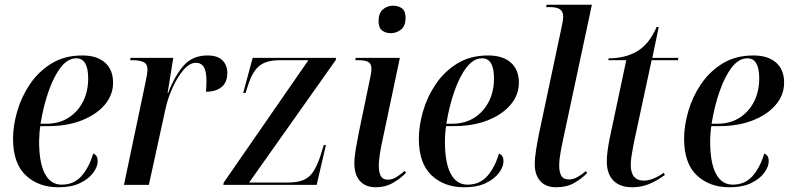

<svg xmlns="http://www.w3.org/2000/svg" viewBox="-20 -780 3333 810"><path d="M226 10Q142 10 88.5 -40.5Q35 -91 35 -195Q35 -249 52.5 -310Q70 -371 106 -424.5Q142 -478 197 -512Q252 -546 327 -546Q389 -546 423 -516Q457 -486 457 -431Q457 -379 421.5 -337.5Q386 -296 324.5 -272Q263 -248 185 -248H150Q148 -237 146.5 -217.5Q145 -198 145 -184Q145 -93 169.5 -47Q194 -1 240 -1Q292 -1 324 -37.5Q356 -74 373 -132Q382 -129 387 -121.5Q392 -114 392 -99Q392 -77 373.5 -51.5Q355 -26 318.5 -8Q282 10 226 10ZM175 -258Q229 -258 268.5 -283Q308 -308 330 -351Q352 -394 352 -449Q352 -534 302 -534Q266 -534 236.5 -496Q207 -458 185 -395Q163 -332 151 -258Z M595 -438Q602 -469 602 -488Q602 -511 584.5 -518.5Q567 -526 541 -526H529L531 -536H711L687 -387H689Q718 -462 755.5 -504Q793 -546 855 -546Q898 -546 918.5 -525.5Q939 -505 939 -472Q939 -433 915 -413Q891 -393 849 -393Q850 -406 850.5 -417Q851 -428 851 -438Q851 -479 840 -497Q829 -515 806 -515Q780 -515 754.5 -485.5Q729 -456 708.5 -411Q688 -366 678 -320L608 0H503Z M922 0 924 -10 1281 -526H1160Q1104 -526 1074.5 -502.5Q1045 -479 1026 -419L1016 -388H1006L1046 -536H1398L1396 -526L1031 -10H1195Q1236 -10 1261 -21Q1286 -32 1301 -55Q1316 -78 1329 -114L1346 -168H1355L1316 0Z M1629 -640Q1607 -640 1592 -651.5Q1577 -663 1577 -690Q1577 -724 1595 -740Q1613 -756 1639 -756Q1660 -756 1675.5 -745Q1691 -734 1691 -706Q1691 -670 1671.5 -655Q1652 -640 1629 -640ZM1566 10Q1522 10 1498.5 -16.5Q1475 -43 1475 -90Q1475 -117 1481 -152.5Q1487 -188 1494 -222L1542 -453Q1547 -474 1547 -489Q1547 -511 1534 -518.5Q1521 -526 1492 -526H1479L1481 -536H1667L1592 -181Q1587 -159 1582.5 -129.5Q1578 -100 1578 -82Q1578 -53 1586.5 -37.5Q1595 -22 1615 -22Q1635 -22 1652.5 -33Q1670 -44 1687 -59L1693 -51Q1671 -28 1638.5 -9Q1606 10 1566 10Z M1938 10Q1854 10 1800.5 -40.5Q1747 -91 1747 -195Q1747 -249 1764.5 -310Q1782 -371 1818 -424.5Q1854 -478 1909 -512Q1964 -546 2039 -546Q2101 -546 2135 -516Q2169 -486 2169 -431Q2169 -379 2133.5 -337.5Q2098 -296 2036.5 -272Q1975 -248 1897 -248H1862Q1860 -237 1858.5 -217.5Q1857 -198 1857 -184Q1857 -93 1881.5 -47Q1906 -1 1952 -1Q2004 -1 2036 -37.5Q2068 -74 2085 -132Q2094 -129 2099 -121.5Q2104 -114 2104 -99Q2104 -77 2085.5 -51.5Q2067 -26 2030.5 -8Q1994 10 1938 10ZM1887 -258Q1941 -258 1980.5 -283Q2020 -308 2042 -351Q2064 -394 2064 -449Q2064 -534 2014 -534Q1978 -534 1948.5 -496Q1919 -458 1897 -395Q1875 -332 1863 -258Z M2327 10Q2282 10 2259 -16.5Q2236 -43 2236 -87Q2236 -113 2242 -150.5Q2248 -188 2255 -221L2350 -669Q2356 -696 2356 -710Q2356 -732 2342 -741Q2328 -750 2300 -750H2284L2286 -760H2477L2354 -184Q2349 -162 2344 -132Q2339 -102 2339 -84Q2339 -54 2348 -38.5Q2357 -23 2380 -23Q2398 -23 2416 -33Q2434 -43 2451 -58L2457 -50Q2435 -27 2403 -8.5Q2371 10 2327 10Z M2646 10Q2596 10 2568 -18Q2540 -46 2540 -99Q2540 -119 2543 -142Q2546 -165 2551 -191L2622 -526H2546L2548 -534Q2618 -534 2668.5 -564Q2719 -594 2750 -666H2759L2732 -536H2842L2840 -526H2729L2654 -177Q2648 -147 2644.5 -124Q2641 -101 2641 -85Q2641 -18 2696 -18Q2716 -18 2738.5 -27.5Q2761 -37 2780 -51L2785 -42Q2754 -19 2720.5 -4.5Q2687 10 2646 10Z M3057 10Q2973 10 2919.5 -40.5Q2866 -91 2866 -195Q2866 -249 2883.5 -310Q2901 -371 2937 -424.5Q2973 -478 3028 -512Q3083 -546 3158 -546Q3220 -546 3254 -516Q3288 -486 3288 -431Q3288 -379 3252.5 -337.5Q3217 -296 3155.5 -272Q3094 -248 3016 -248H2981Q2979 -237 2977.5 -217.5Q2976 -198 2976 -184Q2976 -93 3000.5 -47Q3025 -1 3071 -1Q3123 -1 3155 -37.5Q3187 -74 3204 -132Q3213 -129 3218 -121.5Q3223 -114 3223 -99Q3223 -77 3204.5 -51.5Q3186 -26 3149.5 -8Q3113 10 3057 10ZM3006 -258Q3060 -258 3099.5 -283Q3139 -308 3161 -351Q3183 -394 3183 -449Q3183 -534 3133 -534Q3097 -534 3067.5 -496Q3038 -458 3016 -395Q2994 -332 2982 -258Z"/></svg>

Font: Noto Serif Display SemiCondensed Medium
Style: Italic
Weight: 500
Width: 4
Italic angle: -12°
Designer: Monotype Design Team
Foundry: Monotype Imaging Inc.
Version: Version 2.009